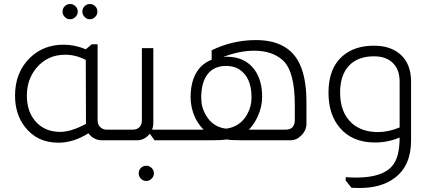

<svg xmlns="http://www.w3.org/2000/svg" viewBox="-20 -700 2127 958"><path d="M330 -680Q345 -680 356.5 -669Q368 -658 368 -642Q368 -627 356.5 -615.5Q345 -604 330 -604Q314 -604 303 -615.5Q292 -627 292 -642Q292 -658 303 -669Q314 -680 330 -680ZM428 -680Q444 -680 455 -669Q466 -658 466 -642Q466 -627 455 -615.5Q444 -604 428 -604Q413 -604 402 -615.5Q391 -627 391 -642Q391 -658 402 -669Q413 -680 428 -680ZM467 -479V-100Q467 -79 479 -67Q493 -53 512 -53H513V0H489Q448 0 421 -35Q347 12 271 12Q166 12 105 -66Q55 -130 55 -223Q55 -340 131 -413Q198 -477 297 -477Q354 -477 408 -454L438 -479ZM408 -401Q358 -427 305 -427Q216 -427 160 -359Q114 -302 114 -223Q114 -137 165 -86Q210 -42 280 -42Q335 -42 409 -82Z M745 -460V-83Q745 -69 739 -53H794V0H751L729 -31H726Q700 0 664 0H506V-53H641Q665 -53 677 -67Q688 -79 688 -100V-460ZM710 127Q725 127 736.5 138Q748 149 748 165Q748 180 736.5 191.5Q725 203 710 203Q694 203 683 191.5Q672 180 672 165Q672 149 683 138Q694 127 710 127Z M1036 -449Q1140 -500 1257 -500Q1404 -500 1464 -402Q1509 -328 1509 -191V-83Q1509 -49 1483 -24Q1460 0 1428 0H1193Q1132 0 1112 -4H1108Q1089 0 1025 0H787V-53H996Q971 -78 954 -112Q931 -162 931 -215Q931 -319 987 -372Q1008 -391 1036 -402ZM1451 -177Q1451 -347 1389 -401Q1337 -447 1248 -447Q1176 -447 1094 -416Q1102 -417 1110 -417Q1203 -417 1250 -352Q1288 -300 1288 -217Q1288 -166 1265 -117Q1249 -82 1222 -53H1404Q1426 -53 1438 -64Q1451 -77 1451 -100ZM1108 -58Q1178 -67 1213 -129Q1235 -168 1235 -213Q1235 -296 1195 -336Q1163 -371 1108 -371Q1053 -371 1021 -336Q984 -295 984 -213Q984 -165 1007 -126Q1041 -66 1108 -58Z M1974 -14Q1916 11 1851 11Q1738 11 1676 -62Q1619 -128 1619 -238Q1619 -360 1690 -421Q1749 -472 1846 -472Q1927 -472 1976 -430Q2031 -383 2031 -293V2Q2031 127 1949 188Q1883 238 1774 238Q1752 238 1734 237L1705 201V184Q1732 186 1757 186Q1888 186 1937 128Q1974 86 1974 -14ZM1974 -292Q1974 -352 1941 -385Q1907 -419 1846 -419Q1765 -419 1721 -372Q1677 -325 1677 -238Q1677 -138 1736 -85Q1786 -41 1866 -41Q1917 -41 1974 -64Z"/></svg>

Font: Almarai Light
Style: Regular
Weight: 300
Designer: Boutros International 2019
Foundry: Created by Boutros International 2019
Version: Version 1.10